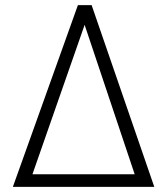

<svg xmlns="http://www.w3.org/2000/svg" viewBox="-20 -731 640 751"><path d="M338.4 -710.9 583.5 0H30.3L284.7 -710.9ZM106.9 -49.3H506.8L311 -633.8Z"/></svg>

Font: Roboto Mono Light
Style: Regular
Weight: 300
Designer: Google
Version: Version 2.000985; 2015; ttfautohint (v1.3)